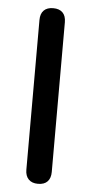

<svg xmlns="http://www.w3.org/2000/svg" viewBox="-52 -744 373 783"><g transform="rotate(5 134.0 -352.5)"><path d="M134 7Q109 7 95.5 -7Q82 -21 82 -46V-659Q82 -685 95.5 -698.5Q109 -712 134 -712Q159 -712 172.5 -698.5Q186 -685 186 -659V-46Q186 -21 173 -7Q160 7 134 7Z"/></g></svg>

Font: Nunito SemiBold
Style: Regular
Weight: 600
Designer: Vernon Adams
Foundry: Vernon Adams
Version: Version 3.602